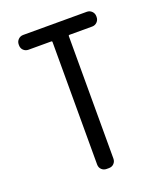

<svg xmlns="http://www.w3.org/2000/svg" viewBox="-135 -819 771 908"><g transform="rotate(-20 250.0 -365.0)"><path d="M89.8 -656.2Q75.2 -656.2 64.9 -666Q54.7 -675.8 54.7 -691.4V-695.3Q54.7 -710 64.9 -720.2Q75.2 -730.5 89.8 -730.5H410.2Q424.8 -730.5 435.1 -720.2Q445.3 -710 445.3 -695.3V-691.4Q445.3 -676.8 435.1 -666.5Q424.8 -656.2 410.2 -656.2H295.9Q291 -656.2 291 -651.4V-35.2Q291 -20.5 281.2 -10.3Q271.5 0 255.9 0H244.1Q229.5 0 219.2 -9.8Q209 -19.5 209 -35.2V-651.4Q209 -656.2 204.1 -656.2Z"/></g></svg>

Font: Rounded-L Mgen+ 2m regular
Style: Regular
Weight: 400
Designer: [Source Han Sans]
Ryoko NISHIZUKA  (kana & ideographs); Paul D. Hunt (Latin, Greek & Cyrillic); Wenlong ZHANG  (bopomofo
Version: Version 1.059.20150602